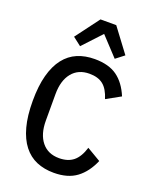

<svg xmlns="http://www.w3.org/2000/svg" viewBox="-172 -1039 917 1146"><g transform="rotate(20 286.5 -466.0)"><path d="M313 12Q252 12 203.5 -8.5Q155 -29 120.5 -73Q86 -117 67.5 -185.5Q49 -254 49 -349Q49 -444 67.5 -512.5Q86 -581 120.5 -625Q155 -669 203.5 -689.5Q252 -710 313 -710Q402 -710 455.5 -671.5Q509 -633 541 -556L451 -506Q433 -565 400.5 -591Q368 -617 313 -617Q242 -617 202.5 -568Q163 -519 163 -433V-265Q163 -179 202.5 -130Q242 -81 313 -81Q369 -81 403.5 -109Q438 -137 457 -199L545 -147Q512 -70 457 -29Q402 12 313 12ZM363 -944 476 -793 423 -752 313 -870 203 -752 150 -793 263 -944Z"/></g></svg>

Font: IBM Plex Sans Cond Medm
Style: Regular
Weight: 500
Width: 3
Designer: Mike Abbink, Paul van der Laan, Pieter van Rosmalen
Foundry: Bold Monday
Version: Version 1.3